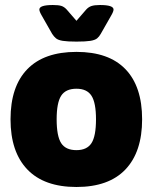

<svg xmlns="http://www.w3.org/2000/svg" viewBox="-20 -738 609 766"><path d="M285 8Q156 8 89 -62Q22 -132 22 -262Q22 -393 89 -462Q156 -531 285 -531Q414 -531 480.5 -462Q547 -393 547 -262Q547 -132 480.5 -62Q414 8 285 8ZM285 -139Q327 -139 345 -167Q363 -195 363 -262Q363 -328 345 -356Q327 -384 285 -384Q242 -384 224 -356Q206 -328 206 -262Q206 -195 224 -167Q242 -139 285 -139ZM379 -718Q433 -718 433 -700Q433 -692 423 -675L382 -603Q376 -592 367.5 -585Q359 -578 340.5 -575Q322 -572 285 -572Q249 -572 230.5 -575Q212 -578 203.5 -585Q195 -592 188 -603L147 -675Q137 -692 137 -700Q137 -718 191 -718Q213 -718 224.5 -714.5Q236 -711 246 -700L285 -655L324 -700Q333 -710 345 -714Q357 -718 379 -718Z"/></svg>

Font: Asap Black
Style: Regular
Weight: 900
Designer: Pablo Cosgaya
Foundry: Omnibus-Type
Version: Version 3.001; ttfautohint (v1.8.4.7-5d5b)